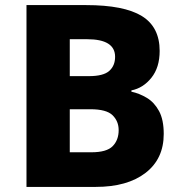

<svg xmlns="http://www.w3.org/2000/svg" viewBox="-20 -734 713 754"><path d="M318 -714Q467 -714 537 -671Q607 -628 607 -534Q607 -469 574.5 -428.5Q542 -388 496 -379V-374Q528 -367 557 -349.5Q586 -332 604.5 -298Q623 -264 623 -208Q623 -110 551.5 -55Q480 0 356 0H84V-714ZM329 -435Q386 -435 409 -455.5Q432 -476 432 -511Q432 -580 322 -580H254V-435ZM254 -305V-136H339Q399 -136 422.5 -160Q446 -184 446 -223Q446 -258 422 -281.5Q398 -305 335 -305Z"/></svg>

Font: Noto Sans Bengali ExtraBold
Style: Regular
Weight: 800
Designer: Jelle Bosma - Monotype Design Team
Foundry: Monotype Imaging Inc.
Version: Version 2.003; ttfautohint (v1.8.4.7-5d5b)